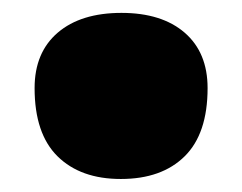

<svg xmlns="http://www.w3.org/2000/svg" viewBox="-20 -498 375 298"><path d="M167.5 -220.2Q105 -220.2 69.3 -255.4Q33.7 -290.5 33.7 -361.3Q33.7 -416.5 69.6 -447.3Q105.5 -478 168.5 -478Q231 -478 266.6 -447.3Q302.2 -416.5 302.2 -361.3Q302.2 -290.5 266.6 -255.4Q231 -220.2 167.5 -220.2Z"/></svg>

Font: Pinar DS1 Black
Style: Regular
Weight: 900
Designer: Amin Abedi
Version: Version 3.000